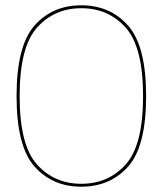

<svg xmlns="http://www.w3.org/2000/svg" viewBox="-20 -700 627 724"><path d="M286.5 4Q395.5 4 463.2 -72Q531 -148 531 -337.5Q531 -526.5 463.2 -603.2Q395.5 -680 286.5 -680Q177.5 -680 110 -603.5Q42.5 -527 42.5 -337.5Q42.5 -148 110.2 -72Q178 4 286.5 4ZM286.5 -7Q185 -7 119.5 -79.8Q54 -152.5 54 -337.5Q54 -522.5 119.5 -595.8Q185 -669 286.5 -669Q388.5 -669 454 -595.8Q519.5 -522.5 519.5 -337.5Q519.5 -152.5 454 -79.8Q388.5 -7 286.5 -7Z"/></svg>

Font: Anybody Thin
Style: Regular
Weight: 100
Designer: Tyler Finck
Foundry: Etcetera Type Company
Version: Version 1.114;gftools[0.9.25]